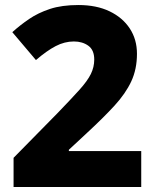

<svg xmlns="http://www.w3.org/2000/svg" viewBox="-20 -744 623 764"><path d="M542 0H34V-116L210 -295Q264 -351 296 -386.5Q328 -422 341.5 -449.5Q355 -477 355 -507Q355 -545 331.5 -562Q308 -579 274 -579Q237 -579 201.5 -560.5Q166 -542 123 -505L29 -616Q60 -644 96 -668.5Q132 -693 179 -708.5Q226 -724 292 -724Q364 -724 416 -699Q468 -674 496.5 -630.5Q525 -587 525 -530Q525 -469 502.5 -420.5Q480 -372 435.5 -323.5Q391 -275 326 -215L254 -148V-143H542Z"/></svg>

Font: Noto Sans Syriac Eastern ExtraBold
Style: Regular
Weight: 800
Designer: Patrick Giasson and the Monotype Design Team
Foundry: Monotype Imaging Inc.
Version: Version 3.001